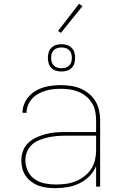

<svg xmlns="http://www.w3.org/2000/svg" viewBox="-20 -971 640 999"><path d="M268 8Q247 8 225.5 5.5Q204 3 183.5 -4Q163 -11 145 -24Q127 -37 114.5 -54.5Q102 -72 96.5 -93.5Q91 -115 91 -136Q91 -162 100 -186.5Q109 -211 128 -228.5Q147 -246 170.5 -256.5Q194 -267 218.5 -273.5Q243 -280 269 -282Q295 -284 320 -284H480V-345Q480 -368 475.5 -391Q471 -414 459 -434Q447 -454 429 -469Q411 -484 389.5 -493Q368 -502 345 -505.5Q322 -509 298 -509Q278 -509 257.5 -507Q237 -505 217.5 -499Q198 -493 179.5 -483Q161 -473 147.5 -458Q134 -443 126 -424Q118 -405 118 -384H97Q97 -407 105.5 -429Q114 -451 129.5 -468.5Q145 -486 165 -498Q185 -510 207 -516.5Q229 -523 252 -525.5Q275 -528 298 -528Q324 -528 350 -524Q376 -520 399.5 -510Q423 -500 443.5 -483Q464 -466 477 -444Q490 -422 495.5 -396.5Q501 -371 501 -345V0H480V-107Q468 -77 445 -54Q422 -31 393 -17Q364 -3 332 2.5Q300 8 268 8ZM271 -11Q297 -11 323 -14.5Q349 -18 373 -27.5Q397 -37 418 -53Q439 -69 453.5 -90.5Q468 -112 474 -137.5Q480 -163 480 -189V-265H320Q297 -265 274.5 -263Q252 -261 229.5 -256Q207 -251 185.5 -242.5Q164 -234 147 -219Q130 -204 121 -182.5Q112 -161 112 -138Q112 -109 124.5 -82Q137 -55 161 -38.5Q185 -22 213.5 -16.5Q242 -11 271 -11ZM300 -599Q286 -599 272 -603Q258 -607 247.5 -617.5Q237 -628 233 -642Q229 -656 229 -670Q229 -684 233 -698Q237 -712 247.5 -722.5Q258 -733 272 -737Q286 -741 300 -741Q314 -741 328 -737Q342 -733 352.5 -722.5Q363 -712 367 -698Q371 -684 371 -670Q371 -656 367 -642Q363 -628 352.5 -617.5Q342 -607 328 -603Q314 -599 300 -599ZM300 -616Q311 -616 321.5 -619Q332 -622 340 -630Q348 -638 351 -648.5Q354 -659 354 -670Q354 -681 351 -691.5Q348 -702 340 -710Q332 -718 321.5 -721Q311 -724 300 -724Q289 -724 278.5 -721Q268 -718 260 -710Q252 -702 249 -691.5Q246 -681 246 -670Q246 -659 249 -648.5Q252 -638 260 -630Q268 -622 278.5 -619Q289 -616 300 -616ZM297 -800 282 -810 391 -951 409 -939Z"/></svg>

Font: Zed Sans Thin Extended
Style: Regular
Weight: 100
Width: 7
Designer: Belleve Invis
Foundry: Belleve Invis
Version: Version 1.0.0; ttfautohint (v1.8.4)